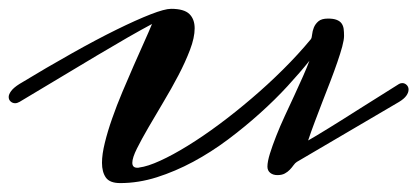

<svg xmlns="http://www.w3.org/2000/svg" viewBox="-44 -390 942 433"><path d="M270 -12.2Q289.1 -14.6 317.4 -27.6Q345.7 -40.5 379.4 -61.3Q413.1 -82 450 -109.4Q486.8 -136.7 523.4 -168Q560.1 -199.2 594.5 -233.4Q628.9 -267.6 657.2 -301.8Q659.2 -304.7 659.9 -312.3Q660.6 -319.8 663.8 -327.9Q667 -335.9 674.1 -342Q681.2 -348.1 695.8 -348.1Q708 -348.1 715.3 -345.2Q722.7 -342.3 726.3 -337.2Q730 -332 731 -325Q731.9 -317.9 731.9 -309.1Q731.9 -300.3 727.8 -284.9Q723.6 -269.5 716.8 -249.8Q710 -230 701.2 -207Q692.4 -184.1 683.3 -160.9Q674.3 -137.7 665.8 -115Q657.2 -92.3 650.9 -73.2Q657.2 -76.7 669.4 -84Q681.6 -91.3 697.5 -101.1Q713.4 -110.8 731.2 -122.1Q749 -133.3 766.6 -144.5L856 -200.7Q859.4 -202.6 863.3 -202.6Q868.7 -202.6 873 -198.5Q877.4 -194.3 877.4 -188Q877.4 -181.2 872.3 -174.1Q867.2 -167 856 -160.2L625.5 -24.9Q621.6 -22.5 617.9 -17.3Q614.3 -12.2 609.6 -7.3Q605 -2.4 598.4 1.2Q591.8 4.9 581.5 4.9Q571.8 4.9 565.4 -0.2Q559.1 -5.4 559.1 -14.2Q559.1 -25.4 564.7 -43.5Q570.3 -61.5 578.9 -83.3Q587.4 -105 598.4 -128.7Q609.4 -152.3 619.9 -175Q630.4 -197.8 639.4 -218Q648.4 -238.3 653.8 -252.9Q632.8 -226.6 604.5 -195.8Q576.2 -165 542.2 -134.5Q508.3 -104 470.2 -75.4Q432.1 -46.9 391.6 -25.1Q351.1 -3.4 309.6 9.8Q268.1 22.9 227.1 22.9Q203.6 22.9 194.8 10.5Q186 -2 186 -22.9Q186 -42 192.4 -67.9Q198.7 -93.8 209 -123Q219.2 -152.3 232.2 -183.1Q245.1 -213.9 257.6 -242.2Q270 -270.5 281 -294.9Q292 -319.3 298.8 -335.9Q275.9 -323.7 244.4 -305.7Q212.9 -287.6 174.8 -264.9Q136.7 -242.2 92.5 -215.6Q48.3 -189 0 -160.2Q-5.4 -157.2 -9.8 -157.2Q-15.6 -157.2 -20 -161.1Q-24.4 -165 -24.4 -171.4Q-24.4 -177.2 -18.8 -184.8Q-13.2 -192.4 0 -200.7Q62 -238.3 117.7 -269.5Q173.3 -300.8 218.5 -323Q263.7 -345.2 295.7 -357.7Q327.6 -370.1 341.8 -370.1Q371.1 -370.1 383.1 -358.4Q395 -346.7 395 -326.2Q395 -305.2 384.5 -277.6Q374 -250 358.4 -220.2Q342.8 -190.4 324.7 -160.2Q306.6 -129.9 291 -103Q275.4 -76.2 264.9 -55.2Q254.4 -34.2 254.4 -22.9Q254.4 -11.7 265.6 -11.7Q269.5 -11.7 270 -12.2Z"/></svg>

Font: Meddon
Style: Regular
Weight: 400
Designer: Vernon Adams
Foundry: Vernon Adams
Version: Version 1.000